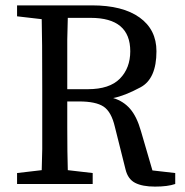

<svg xmlns="http://www.w3.org/2000/svg" viewBox="-20 -689 691 719"><path d="M450.2 -54.2 410.2 -213.9Q397 -270.5 367.9 -289.8Q338.9 -309.1 275.9 -309.1H231.9V-211.9Q231.9 -115.2 233.9 -51.8L327.1 -41V0H43.9V-41L136.2 -51.8Q138.2 -114.7 138.2 -130.9V-349.6Q138.2 -551.8 136.2 -617.2L43.9 -627.9V-668.9H324.2Q439.5 -668.9 502.7 -623.5Q565.9 -578.1 565.9 -497.1Q565.9 -394 506.3 -362.1Q446.8 -330.1 403.8 -321.8Q441.9 -310.5 467 -281.7Q492.2 -252.9 507.8 -198.2L550.8 -50.8L636.2 -41V0Q607.9 9.8 560.5 9.8Q513.2 9.8 486.1 -4.2Q459 -18.1 450.2 -54.2ZM467.8 -497.1Q467.8 -622.1 319.8 -622.1H233.9Q231.9 -557.1 231.9 -541V-355H309.1Q390.1 -355 429 -394.5Q467.8 -434.1 467.8 -497.1Z"/></svg>

Font: SourceSerifPro-Regular
Style: Regular
Weight: 400
Designer: Frank Grießhammer
Foundry: Adobe Systems Incorporated
Version: Version 1.014;PS Version 1.0;hotconv 1.0.73;makeotf.lib2.5.5